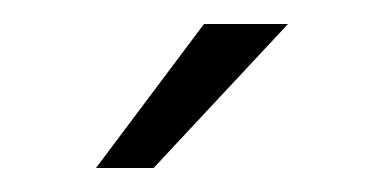

<svg xmlns="http://www.w3.org/2000/svg" viewBox="-20 -756 310 160"><path d="M60 -616H108L220 -736H150Z"/></svg>

Font: Resamitz
Style: Regular
Weight: 500
Designer: gluk
Foundry: gluk
Version: Version 0.047